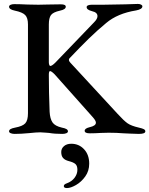

<svg xmlns="http://www.w3.org/2000/svg" viewBox="-20 -675 758 975"><path d="M26 -8Q26 -15 33.5 -19.5Q41 -24 57 -27Q95 -34 108.5 -49Q122 -64 122 -100V-551Q122 -584 108 -598.5Q94 -613 55 -621Q26 -627 26 -641Q26 -647 33.5 -650.5Q41 -654 52 -654Q79 -654 119 -652L175 -651Q207 -651 223 -652L289 -653Q314 -653 314 -641Q314 -627 285 -621Q249 -613 238.5 -598Q228 -583 228 -551V-358Q228 -352 230 -346Q232 -340 235 -340Q244 -340 261 -357L458 -562Q475 -579 475 -593Q475 -612 448 -618Q433 -622 426.5 -627Q420 -632 420 -639Q420 -645 427.5 -648Q435 -651 446 -651H505Q547 -651 617 -653L680 -655Q690 -655 696.5 -651.5Q703 -648 703 -643Q703 -628 671 -622Q577 -607 519 -558Q472 -519 431 -479Q390 -439 333 -379Q330 -376 330 -371Q330 -364 337 -357L578 -96Q609 -62 627.5 -49Q646 -36 685 -27Q703 -23 710.5 -19Q718 -15 718 -8Q718 5 685 5Q664 5 641.5 3.5Q619 2 608 2Q572 -1 532 -1L493 0Q463 2 436 2Q410 2 410 -11Q410 -23 435 -29Q467 -36 467 -52Q467 -62 452 -79L257 -298Q241 -314 234 -314Q228 -314 228 -295Q228 -206 232 -107Q234 -72 246.5 -53.5Q259 -35 294 -27Q310 -24 317.5 -19.5Q325 -15 325 -8Q325 -2 317 1.5Q309 5 296 5Q257 5 229 0Q222 0 209.5 -1.5Q197 -3 185 -3Q164 -3 128 1Q86 5 55 5Q43 5 34.5 1.5Q26 -2 26 -8ZM304 270Q304 261 319 256Q344 247 358.5 228Q373 209 373 187Q373 167 363 158Q353 149 329 143Q310 138 300.5 127.5Q291 117 291 97Q291 79 305 67Q319 55 342 55Q381 55 407 83Q433 111 433 156Q433 193 413 221Q393 249 366 264.5Q339 280 320 280Q304 280 304 270Z"/></svg>

Font: EB Garamond Medium
Style: Regular
Weight: 500
Designer: Georg Duffner and Octavio Pardo
Foundry: Georg Duffner
Version: Version 1.000